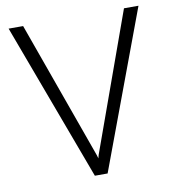

<svg xmlns="http://www.w3.org/2000/svg" viewBox="-80 -782 777 854"><g transform="rotate(-10 308.5 -355.5)"><path d="M602.1 -710.9 337.4 0H288.6H279.8L15.6 -710.9H81.1L304.2 -88.4L308.6 -73.2L312.5 -88.4L536.6 -710.9Z"/></g></svg>

Font: Heebo Light
Style: Regular
Weight: 300
Designer: Oded Ezer
Foundry: Meir Sadan
Version: Version 2.001; ttfautohint (v1.5.14-ce02) -l 8 -r 50 -G 200 